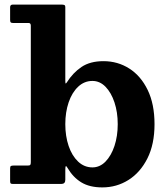

<svg xmlns="http://www.w3.org/2000/svg" viewBox="-20 -800 728 835"><path d="M37 -700Q29 -700 26.5 -702.8Q24 -705.5 24 -713.5V-768.5Q24 -780 35.5 -780H248Q255.5 -780 259.8 -778.2Q264 -776.5 264 -768V-452.5Q264 -439 265.2 -437.2Q266.5 -435.5 270.5 -441.5Q297 -483.5 334.5 -508.8Q372 -534 430 -534Q492 -534 542.2 -502Q592.5 -470 622.2 -408.8Q652 -347.5 652 -260Q652 -172.5 621 -111Q590 -49.5 538.5 -17.2Q487 15 425 15Q369.5 15 333.5 -7Q297.5 -29 273.5 -70Q268.5 -79 266.2 -77.2Q264 -75.5 264 -59V-18Q264 0 246.5 0H37Q29 0 26.5 -2.2Q24 -4.5 24 -13V-68Q24 -76 27.5 -78Q31 -80 38.5 -80H100Q109 -80 111.5 -82.8Q114 -85.5 114 -95V-688.5Q114 -700 104.5 -700ZM264 -260Q264 -208 278.5 -165.2Q293 -122.5 319.8 -97.2Q346.5 -72 382 -72Q414 -72 438.8 -97.2Q463.5 -122.5 477.8 -165.2Q492 -208 492 -260Q492 -312 477.8 -354.8Q463.5 -397.5 438.8 -422.8Q414 -448 382 -448Q346.5 -448 319.8 -422.8Q293 -397.5 278.5 -354.8Q264 -312 264 -260Z"/></svg>

Font: Besley*
Style: Bold
Weight: 700
Designer: Owen Earl
Foundry: indestructible type*
Version: Version 2.000; ttfautohint (v1.8.3)